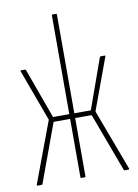

<svg xmlns="http://www.w3.org/2000/svg" viewBox="-79 -736 566 790"><g transform="rotate(-10 203.5 -341.5)"><path d="M14 0Q12 0 11 -1.5Q10 -3 11 -5L106 -259L27 -474Q25 -479 29 -479H45Q48 -479 49 -477L125 -267H193V-679Q193 -683 197 -683H211Q214 -683 214 -679V-267H283L358 -477Q359 -479 363 -479H378Q383 -479 380 -474L301 -259L396 -5Q397 -3 396.5 -1.5Q396 0 394 0H378Q375 0 374 -2L283 -247H214V-4Q214 0 211 0H197Q193 0 193 -4V-247H124L34 -2Q33 0 29 0Z"/></g></svg>

Font: Sofia Sans Extra Condensed Thin
Style: Regular
Weight: 250
Version: Version 4.100